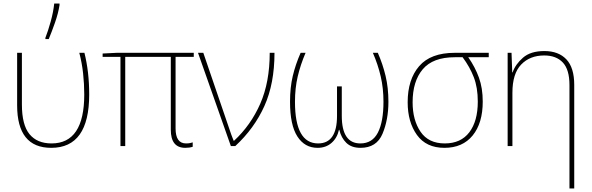

<svg xmlns="http://www.w3.org/2000/svg" viewBox="-20 -827 3350 1087"><path d="M270 10Q485 10 485 -292Q485 -420 458 -528H429Q444 -471 450.5 -411Q457 -351 457 -292Q457 -15 272 -15Q190 -15 147 -67.5Q104 -120 104 -235V-528H77V-231Q77 10 270 10ZM237 -606H256Q272 -644 291 -698Q310 -752 317 -798V-807H287Q282 -759 267 -705Q252 -651 237 -613Z M1033 -15Q974 -15 974 -100V-505H1077V-528H641L561 -524V-505H662V0H689V-505H947V-92Q947 10 1029 10Q1053 10 1071 4V-21Q1065 -19 1056 -17Q1047 -15 1033 -15Z M1101 -528 1287 0H1312Q1420 -100 1477 -227Q1534 -354 1534 -528H1507Q1507 -362 1453.5 -240Q1400 -118 1305 -30H1303Q1299 -40 1295.5 -49Q1292 -58 1289 -66L1131 -528Z M2119 -528H2091Q2120 -461 2135.5 -394Q2151 -327 2151 -251Q2151 -138 2119.5 -76.5Q2088 -15 2020 -15Q1915 -15 1915 -171V-338H1888V-171Q1888 -15 1781 -15Q1650 -15 1650 -251Q1650 -328 1665.5 -394Q1681 -460 1710 -528H1682Q1653 -462 1637.5 -397Q1622 -332 1622 -251Q1622 -119 1663.5 -54.5Q1705 10 1778 10Q1825 10 1857 -18Q1889 -46 1899 -92H1901Q1912 -46 1941 -18Q1970 10 2021 10Q2112 10 2145.5 -69.5Q2179 -149 2179 -251Q2179 -330 2163 -397Q2147 -464 2119 -528Z M2713 -252Q2713 -328 2691.5 -387.5Q2670 -447 2631 -503H2747V-528H2555Q2418 -528 2353 -452.5Q2288 -377 2288 -248Q2288 -136 2340.5 -63Q2393 10 2496 10Q2599 10 2656 -60Q2713 -130 2713 -252ZM2316 -248Q2316 -367 2373.5 -435Q2431 -503 2555 -503H2599Q2640 -448 2662.5 -389.5Q2685 -331 2685 -252Q2685 -141 2637 -78Q2589 -15 2498 -15Q2406 -15 2361 -81Q2316 -147 2316 -248Z M3062 -538Q2984 -538 2941 -500.5Q2898 -463 2882 -417H2880L2876 -528H2854V0H2881V-302Q2881 -410 2930.5 -461.5Q2980 -513 3061 -513Q3129 -513 3166.5 -473Q3204 -433 3204 -345V240H3231V-346Q3231 -444 3186.5 -491Q3142 -538 3062 -538Z"/></svg>

Font: Noto Sans Display Thin
Style: Regular
Weight: 250
Designer: Monotype Design Team
Foundry: Monotype Imaging Inc.
Version: Version 1.900